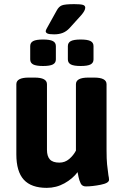

<svg xmlns="http://www.w3.org/2000/svg" viewBox="-20 -900 597 928"><path d="M59 -154V-493Q59 -525 119 -525H147Q207 -525 207 -493V-176Q207 -145 221 -129.5Q235 -114 267 -114Q294 -114 314.5 -131.5Q335 -149 347 -172V-493Q347 -525 407 -525H435Q495 -525 495 -493V-176Q495 -130 497.5 -106Q500 -82 504 -53Q507 -40 507 -31Q507 -15 466.5 -7Q426 1 395 1Q377 1 370 -13.5Q363 -28 359.5 -45Q356 -62 355 -68Q331 -36 291.5 -14Q252 8 206 8Q131 8 95 -31.5Q59 -71 59 -154ZM126 -613V-677Q126 -694 140.5 -701.5Q155 -709 188 -709Q221 -709 235.5 -701.5Q250 -694 250 -677V-613Q250 -596 235.5 -588.5Q221 -581 188 -581Q155 -581 140.5 -588.5Q126 -596 126 -613ZM308 -613V-677Q308 -694 322.5 -701.5Q337 -709 370 -709Q403 -709 417.5 -701.5Q432 -694 432 -677V-613Q432 -596 417.5 -588.5Q403 -581 370 -581Q337 -581 322.5 -588.5Q308 -596 308 -613ZM201 -749Q201 -754 206 -762.5Q211 -771 214 -777L254 -849Q264 -868 279 -874Q294 -880 339 -880Q369 -880 380.5 -876.5Q392 -873 392 -863Q392 -849 373 -827L316 -764Q301 -748 283 -741Q265 -734 242 -734Q218 -734 209.5 -738Q201 -742 201 -749Z"/></svg>

Font: Asap-Bold
Style: Bold
Weight: 700
Designer: Pablo Cosgaya
Foundry: Omnibus-Type
Version: Version 2.000; ttfautohint (v1.8)